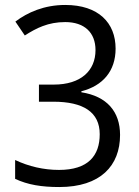

<svg xmlns="http://www.w3.org/2000/svg" viewBox="-20 -744 560 774"><path d="M446 -548C446 -652 377 -724 243 -724C158 -724 91 -694 42 -657L80 -601C127 -631 174 -655 243 -655C320 -655 365 -613 365 -542C365 -459 306 -403 197 -403H137V-334H195C316 -334 382 -292 382 -203C382 -116 335 -59 218 -59C156 -59 96 -73 41 -99V-23C92 1 148 10 219 10C385 10 464 -76 464 -200C464 -294 411 -356 308 -372V-376C394 -398 446 -457 446 -548Z"/></svg>

Font: Noto Sans Sinhala UI SemiCondensed
Style: Regular
Weight: 400
Width: 4
Designer: Jelle Bosma - Monotype Design Team
Foundry: Monotype Imaging Inc.
Version: Version 2.006